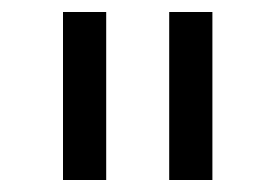

<svg xmlns="http://www.w3.org/2000/svg" viewBox="-20 -760 459 320"><path d="M85 -460V-740H157V-460ZM262 -460V-740H334V-460Z"/></svg>

Font: IBM Plex Sans Thai
Style: Regular
Weight: 400
Designer: Mike Abbink, Paul van der Laan, Pieter van Rosmalen, Ben Mitchell, Mark Frömberg
Foundry: Bold Monday
Version: Version 1.1